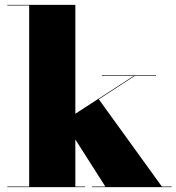

<svg xmlns="http://www.w3.org/2000/svg" viewBox="-20 -770 726 790"><path d="M10 -2.5H100V-747.5H10V-750H290V-302L530 -457.5H399V-460H622V-457.5H534L386.5 -361.5L646 -2.5H686V0H359V-2.5H413.5L290 -196V-2.5H330V0H10Z"/></svg>

Font: Bodoni* 72pt Fatface
Style: Regular
Weight: 900
Version: Version 2.3